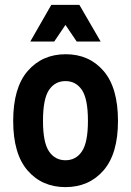

<svg xmlns="http://www.w3.org/2000/svg" viewBox="-20 -755 536 786"><path d="M34 -260Q34 -396 93.5 -464.5Q153 -533 249 -533Q345 -533 404 -464.5Q463 -396 463 -260Q463 -125 403.5 -57Q344 11 248 11Q152 11 93 -57Q34 -125 34 -260ZM156 -260Q156 -172 180.5 -135.5Q205 -99 248 -99Q291 -99 315.5 -135.5Q340 -172 340 -260Q340 -350 315.5 -386.5Q291 -423 248 -423Q205 -423 180.5 -386.5Q156 -350 156 -260ZM104 -585 190 -735H305L392 -585H294L248 -653L202 -585Z"/></svg>

Font: Radio Canada Condensed SemiBold
Style: Regular
Weight: 600
Width: 3
Designer: Charles Daoud, Etienne Aubert Bonn, Alexandre Saumier Demers, Jacques Le Bailly
Foundry: Radio-Canada
Version: Version 2.104; ttfautohint (v1.8.4.7-5d5b);gftools[0.9.28.de